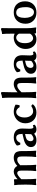

<svg xmlns="http://www.w3.org/2000/svg" viewBox="1510 -2242 742 3802"><g transform="rotate(-90 1881.0 -341.0)"><path d="M233.9 -419.9V-363.8Q312 -439.9 384.8 -439.9Q423.3 -439.9 452.9 -419.9Q482.4 -399.9 496.1 -369.1Q571.3 -439.9 653.8 -439.9Q688.5 -439.9 713.4 -431.4Q738.3 -422.9 753.2 -409.2Q768.1 -395.5 776.6 -373.8Q785.2 -352.1 788.1 -330.1Q791 -308.1 791 -278.8V-181.2Q791 -62 797.9 -5.9L796.9 5.9Q760.7 0 735.8 0Q710.9 0 674.8 5.9L672.9 -5.9Q683.1 -75.7 683.1 -181.2V-288.1Q683.1 -333.5 667.7 -352.3Q652.3 -371.1 619.1 -371.1Q564 -371.1 504.9 -304.2L508.8 -307.1Q508.8 -305.2 509.3 -302.7Q509.8 -300.3 509.8 -298.8Q511.2 -293 511.2 -278.8V-181.2Q511.2 -62 519 -5.9L517.1 5.9Q482.4 0 456.1 0Q430.7 0 396 5.9L394 -5.9Q403.8 -72.3 403.8 -181.2V-289.1Q403.8 -371.1 353 -371.1Q332.5 -371.1 299.3 -347.7Q266.1 -324.2 230 -287.1L233.9 -290V-181.2Q233.9 -65.9 241.2 -5.9L238.8 5.9Q204.1 0 179.2 0Q154.3 0 118.2 5.9L116.2 -5.9Q126 -72.3 126 -181.2V-233.9Q126 -361.8 116.2 -421.9L118.2 -432.1Q171.9 -426.8 210 -435.1Q224.6 -435.1 229.2 -432.1Q233.9 -429.2 233.9 -419.9Z M1128.9 -215.8 1063.5 -200.2Q1023.9 -190.4 1004.9 -164.8Q985.8 -139.2 985.8 -106.9Q985.8 -82.5 998.3 -65.7Q1010.7 -48.8 1035.6 -48.8Q1070.8 -48.8 1117.7 -86.9Q1125.5 -92.8 1125.5 -107.9ZM1219.7 9.8Q1157.2 9.8 1134.8 -36.1Q1101.6 -9.8 1073.5 0Q1045.4 9.8 1000.5 9.8Q943.4 9.8 906.5 -18.3Q869.6 -46.4 869.6 -101.1Q869.6 -152.8 911.6 -189Q953.6 -225.1 1026.9 -242.2L1134.8 -268.1H1132.8Q1129.9 -268.1 1129.9 -274.9Q1129.9 -391.1 1054.7 -391.1Q1033.7 -391.1 1015.9 -383.1Q998 -375 985.8 -361.8Q973.6 -348.6 966.1 -335.9Q958.5 -323.2 953.6 -310.1L917.5 -311Q901.9 -341.8 899.9 -377Q920.9 -401.4 963.1 -420.7Q1005.4 -439.9 1060.5 -439.9Q1086.9 -439.9 1110.1 -436Q1133.3 -432.1 1157.2 -420.9Q1181.2 -409.7 1198.2 -392.1Q1215.3 -374.5 1226.1 -344.7Q1236.8 -314.9 1236.8 -275.9Q1236.8 -252.9 1235.8 -231Q1235.4 -214.4 1233.9 -175.8Q1232.4 -137.2 1232.4 -127.9Q1232.4 -49.8 1263.7 -49.8Q1273.4 -49.8 1302.7 -61L1312.5 -25.9Q1277.8 9.8 1219.7 9.8Z M1564.5 -391.1Q1518.6 -391.1 1487.1 -344.7Q1455.6 -298.3 1455.6 -224.1Q1455.6 -149.9 1491.2 -103Q1526.9 -56.2 1575.7 -56.2Q1631.3 -56.2 1672.9 -88.9H1694.8L1718.8 -64Q1690.4 -25.9 1647.2 -8.1Q1604 9.8 1554.7 9.8Q1457 9.8 1398.9 -51.3Q1340.8 -112.3 1340.8 -211.9Q1340.8 -262.7 1360.6 -306.6Q1380.4 -350.6 1412.8 -379.2Q1445.3 -407.7 1485.4 -423.8Q1525.4 -439.9 1566.4 -439.9Q1643.1 -439.9 1707.5 -405.8L1709.5 -402.8Q1709.5 -365.2 1697.8 -324.2L1660.6 -323.2Q1642.6 -356 1616.7 -373.5Q1590.8 -391.1 1564.5 -391.1Z M1848.6 -201.2V-475.1Q1848.6 -615.2 1841.8 -664.1L1843.8 -670.9Q1850.6 -671.4 1856.7 -672.1Q1862.8 -672.9 1867.4 -673.6Q1872.1 -674.3 1877.4 -675.3Q1882.8 -676.3 1886.2 -677Q1889.6 -677.7 1894.5 -679.2Q1899.4 -680.7 1901.9 -681.4Q1904.3 -682.1 1909.2 -683.8Q1914.1 -685.5 1915.8 -686.3Q1917.5 -687 1923.1 -689.2Q1928.7 -691.4 1930.7 -691.9Q1959.5 -691.9 1959.5 -676.8Q1955.6 -615.7 1955.6 -493.2V-365.2Q1995.6 -403.3 2038.1 -421.6Q2080.6 -439.9 2111.8 -439.9Q2184.1 -439.9 2214.8 -400.6Q2245.6 -361.3 2245.6 -279.8V-181.2Q2245.6 -62 2253.4 -5.9L2251.5 5.9Q2216.8 0 2191.4 0Q2165 0 2130.4 5.9L2128.4 -5.9Q2138.7 -85.4 2138.7 -181.2V-276.9Q2138.7 -331.5 2125.7 -351.3Q2112.8 -371.1 2081.5 -371.1Q2058.1 -371.1 2022.5 -347.7Q1986.8 -324.2 1951.7 -282.2L1955.6 -285.2V-201.2Q1955.6 -62 1963.4 -5.9L1961.4 5.9Q1925.3 0 1900.4 0Q1875 0 1840.8 5.9L1838.4 -5.9Q1848.6 -75.7 1848.6 -201.2Z M2580.6 -215.8 2515.1 -200.2Q2475.6 -190.4 2456.5 -164.8Q2437.5 -139.2 2437.5 -106.9Q2437.5 -82.5 2450 -65.7Q2462.4 -48.8 2487.3 -48.8Q2522.5 -48.8 2569.3 -86.9Q2577.1 -92.8 2577.1 -107.9ZM2671.4 9.8Q2608.9 9.8 2586.4 -36.1Q2553.2 -9.8 2525.1 0Q2497.1 9.8 2452.1 9.8Q2395 9.8 2358.2 -18.3Q2321.3 -46.4 2321.3 -101.1Q2321.3 -152.8 2363.3 -189Q2405.3 -225.1 2478.5 -242.2L2586.4 -268.1H2584.5Q2581.5 -268.1 2581.5 -274.9Q2581.5 -391.1 2506.3 -391.1Q2485.4 -391.1 2467.5 -383.1Q2449.7 -375 2437.5 -361.8Q2425.3 -348.6 2417.7 -335.9Q2410.2 -323.2 2405.3 -310.1L2369.1 -311Q2353.5 -341.8 2351.6 -377Q2372.6 -401.4 2414.8 -420.7Q2457 -439.9 2512.2 -439.9Q2538.6 -439.9 2561.8 -436Q2585 -432.1 2608.9 -420.9Q2632.8 -409.7 2649.9 -392.1Q2667 -374.5 2677.7 -344.7Q2688.5 -314.9 2688.5 -275.9Q2688.5 -252.9 2687.5 -231Q2687 -214.4 2685.5 -175.8Q2684.1 -137.2 2684.1 -127.9Q2684.1 -49.8 2715.3 -49.8Q2725.1 -49.8 2754.4 -61L2764.2 -25.9Q2729.5 9.8 2671.4 9.8Z M3039.1 -439.9Q3076.2 -439.9 3115.2 -422.9V-475.1Q3115.2 -615.2 3108.4 -664.1L3110.4 -670.9Q3131.3 -672.9 3148.2 -676.3Q3165 -679.7 3172.6 -682.4Q3180.2 -685.1 3197.3 -691.9Q3226.1 -691.9 3226.1 -676.8Q3223.1 -616.7 3223.1 -493.2V-192.9Q3223.1 -87.4 3238.3 -5.9L3236.3 5.9Q3200.2 0 3178.2 0Q3166 0 3146.5 2.9Q3123 2.9 3121.1 -3.9L3118.2 -30.8Q3076.2 9.8 3003.4 9.8Q2918 9.8 2865.2 -50.5Q2812.5 -110.8 2812.5 -204.1Q2812.5 -272.9 2844.2 -327.6Q2876 -382.3 2927.2 -411.1Q2978.5 -439.9 3039.1 -439.9ZM3036.1 -391.1Q3018.6 -391.1 3000.5 -382.1Q2982.4 -373 2965.3 -354.2Q2948.2 -335.4 2937.7 -300.8Q2927.2 -266.1 2927.2 -221.2Q2927.2 -139.2 2956.8 -97.7Q2986.3 -56.2 3025.4 -56.2Q3050.8 -56.2 3075.9 -73.2Q3101.1 -90.3 3117.2 -119.1L3115.2 -116.2V-337.9L3117.2 -335Q3099.6 -363.3 3080.8 -377.2Q3062 -391.1 3036.1 -391.1Z M3312 -205.1Q3312 -312 3373.5 -376Q3435.1 -439.9 3537.6 -439.9Q3642.1 -439.9 3699 -378.9Q3755.9 -317.9 3755.9 -213.9Q3755.9 -114.3 3695.8 -52.2Q3635.7 9.8 3533.7 9.8Q3432.1 9.8 3372.1 -51.3Q3312 -112.3 3312 -205.1ZM3530.8 -391.1Q3502 -391.1 3481 -376.7Q3460 -362.3 3449 -337.4Q3438 -312.5 3432.9 -283.9Q3427.7 -255.4 3427.7 -222.2Q3427.7 -191.4 3433.1 -162.1Q3438.5 -132.8 3450.7 -103.8Q3462.9 -74.7 3486.6 -56.9Q3510.3 -39.1 3543 -39.1Q3585.4 -39.1 3613 -83.7Q3640.6 -128.4 3640.6 -195.8Q3640.6 -232.9 3637.9 -261Q3635.3 -289.1 3627.9 -314.5Q3620.6 -339.8 3608.6 -356Q3596.7 -372.1 3577.1 -381.6Q3557.6 -391.1 3530.8 -391.1Z"/></g></svg>

Font: Linear Smooth
Style: Bold
Weight: 700
Designer: Philipp H. Poll, Flanker
Foundry: Philipp H. Poll, reworked by Flanker
Version: Version 1.061 | FøM Fix